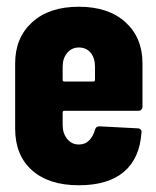

<svg xmlns="http://www.w3.org/2000/svg" viewBox="-20 -542 464 570"><path d="M25 -160V-354Q25 -430 75.5 -476Q126 -522 214 -522Q302 -522 352.5 -476Q403 -430 403 -354V-225Q403 -220 399.5 -216.5Q396 -213 391 -213H171Q166 -213 166 -208V-171Q166 -146 179.5 -129.5Q193 -113 214 -113Q233 -113 245 -125.5Q257 -138 262 -157Q265 -167 275 -167L389 -161Q394 -161 397.5 -157.5Q401 -154 400 -149Q395 -72 348 -32Q301 8 214 8Q125 8 75 -36.5Q25 -81 25 -160ZM171 -300H257Q262 -300 262 -305V-344Q262 -370 249 -385.5Q236 -401 214 -401Q193 -401 179.5 -385Q166 -369 166 -344V-305Q166 -300 171 -300Z"/></svg>

Font: Barlow Condensed
Style: Bold
Weight: 700
Width: 3
Designer: Jeremy Tribby
Foundry: Tribby Type
Version: Version 1.500